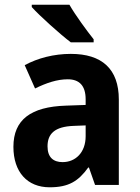

<svg xmlns="http://www.w3.org/2000/svg" viewBox="-20 -786 593 816"><path d="M275 -766H115V-756C148 -719 236 -640 281 -606H378V-619C350 -654 300 -722 275 -766ZM281 -557C209 -557 140 -539 85 -509L129 -410C178 -434 223 -449 268 -449C317 -449 344 -422 344 -364V-340L259 -337C112 -332 37 -278 37 -162C37 -55 96 10 191 10C272 10 313 -16 355 -74H358L384 0H485V-363C485 -493 413 -557 281 -557ZM293 -251 344 -253V-207C344 -138 301 -97 246 -97C207 -97 182 -117 182 -164C182 -217 212 -248 293 -251Z"/></svg>

Font: Noto Sans Arabic UI SmCn
Style: Bold
Weight: 700
Width: 4
Designer: Monotype Design Team, Nadine Chahine and Nizar Qandah
Foundry: Monotype Imaging Inc.
Version: Version 2.010